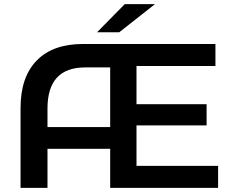

<svg xmlns="http://www.w3.org/2000/svg" viewBox="-20 -914 1120 934"><path d="M1041 -107V0H516V-190H211V0H80V-389Q80 -539 158.5 -619.5Q237 -700 383 -700H1028V-593H644V-407H985V-304H644V-107ZM516 -296V-586H394Q211 -586 211 -386V-296ZM587 -894H734L560 -757H452Z"/></svg>

Font: Montserrat Alternates SemiBold
Style: Regular
Weight: 600
Designer: Julieta Ulanovsky
Foundry: Julieta Ulanovsky
Version: Version 7.200